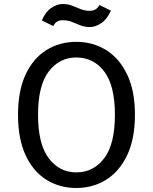

<svg xmlns="http://www.w3.org/2000/svg" viewBox="-20 -924 764 959"><path d="M361 15Q278 15 212 -26Q146 -67 108 -148.5Q70 -230 70 -351Q70 -471 108 -552Q146 -633 212 -674Q278 -715 361 -715Q444 -715 510 -674Q576 -633 615 -552Q654 -471 654 -351Q654 -230 615 -148.5Q576 -67 510 -26Q444 15 361 15ZM361 -63Q447 -63 500.5 -133.5Q554 -204 554 -351Q554 -497 500.5 -567Q447 -637 361 -637Q277 -637 223.5 -567Q170 -497 170 -351Q170 -204 223.5 -133.5Q277 -63 361 -63ZM429 -789Q403 -789 381.5 -797.5Q360 -806 339.5 -814.5Q319 -823 293 -823Q279 -823 267 -817Q255 -811 246 -794L189 -822Q208 -866 237 -885Q266 -904 293 -904Q320 -904 341 -895.5Q362 -887 383 -878.5Q404 -870 429 -870Q443 -870 455 -876Q467 -882 477 -899L534 -871Q515 -828 486 -808.5Q457 -789 429 -789Z"/></svg>

Font: Orienta
Style: Regular
Weight: 400
Designer: Eduardo Rodriguez Tunni
Foundry: Eduardo Rodriguez Tunni
Version: Version 1.002; ttfautohint (v1.8.4.7-5d5b);gftools[0.9.23]